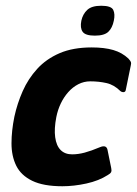

<svg xmlns="http://www.w3.org/2000/svg" viewBox="-20 -643 476 668"><path d="M197 5Q131 5 92 -14Q53 -33 36.5 -66.5Q20 -100 20 -144Q20 -188 30 -237Q40 -283 59 -326Q78 -369 109.5 -403.5Q141 -438 187.5 -458Q234 -478 299 -478Q343 -478 374 -469Q405 -460 427 -439Q434 -431 435.5 -427Q437 -423 435 -415L418 -332Q417 -323 410.5 -322.5Q404 -322 399 -326Q377 -348 350.5 -354Q324 -360 294 -360Q272 -360 252.5 -350Q233 -340 217.5 -322.5Q202 -305 191.5 -283Q181 -261 176 -236Q168 -195 172 -165.5Q176 -136 191 -121Q206 -106 231 -106Q252 -106 274.5 -112Q297 -118 328 -131Q350 -140 354 -122L367 -58Q369 -49 366.5 -44Q364 -39 355 -34Q324 -14 280.5 -4.5Q237 5 197 5ZM376 -571Q371 -546 357 -532.5Q343 -519 310 -519Q277 -519 267.5 -532.5Q258 -546 263 -571Q268 -594 283.5 -608.5Q299 -623 332 -623Q367 -623 374 -608.5Q381 -594 376 -571Z"/></svg>

Font: Glory ExtraBold
Style: Italic
Weight: 800
Italic angle: -12°
Version: Version 1.011